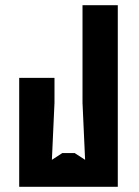

<svg xmlns="http://www.w3.org/2000/svg" viewBox="-20 -720 534 740"><path d="M54 0H434V-700H298V-324L308 -104L268 -130H220L180 -104L190 -324V-420H54Z"/></svg>

Font: Pescante Normal
Style: Regular
Weight: 400
Designer: Ariel Martín Pérez
Foundry: Tunera Type Foundry
Version: Version 1.000;FEAKit 1.0